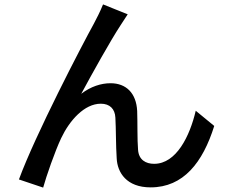

<svg xmlns="http://www.w3.org/2000/svg" viewBox="-20 -808 1040 872"><path d="M560 -743 448 -788C434 -753 419 -725 406 -700C353 -604 140 -195 66 7L176 44C190 -7 230 -122 258 -181C296 -261 363 -337 438 -337C479 -337 502 -313 504 -274C507 -225 506 -146 510 -89C513 -24 555 43 664 43C813 43 901 -70 953 -236L869 -305C842 -190 781 -64 680 -64C642 -64 610 -82 607 -128C603 -174 605 -252 603 -304C599 -385 553 -430 482 -430C439 -430 392 -415 349 -382C399 -475 482 -624 528 -694C540 -712 551 -730 560 -743Z"/></svg>

Font: ChiuKong Gothic CL Medium
Style: Regular
Weight: 500
Designer: Ryoko NISHIZUKA 西塚涼子 (kana, bopomofo & ideographs); Paul D. Hunt (Latin, Greek & Cyrillic); Sandoll Communications 산돌커뮤니
Foundry: Adobe
Version: Version 1.300